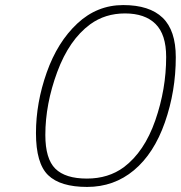

<svg xmlns="http://www.w3.org/2000/svg" viewBox="-20 -729 714 758"><path d="M469 -69Q550 -130 593 -253.5Q636 -377 636 -504Q636 -593 594 -634.5Q552 -676 473.5 -676Q395 -676 336 -633Q253 -572 206 -445Q159 -318 159 -196Q159 -102 198.5 -63Q238 -24 323 -24Q408 -24 469 -69ZM674 -503Q674 -369 631 -246Q588 -123 509 -57Q430 9 324 9Q218 9 170 -37.5Q122 -84 122 -203.5Q122 -323 164.5 -443Q207 -563 285 -636Q363 -709 466.5 -709Q570 -709 622 -659Q674 -609 674 -503Z"/></svg>

Font: TitilliumWebThinItalic
Style: Thin Italic
Weight: 200
Italic angle: -13°
Version: Version 1.001;PS 57.000;hotconv 1.0.70;makeotf.lib2.5.55311